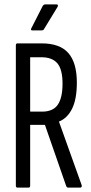

<svg xmlns="http://www.w3.org/2000/svg" viewBox="-20 -852 412 872"><path d="M59 0Q52 0 52 -9V-646Q52 -655 59 -655H169Q252 -655 290.5 -611Q329 -567 329 -477Q329 -402 307.5 -358.5Q286 -315 248 -300V-299L351 -11Q353 0 344 0H289Q284 0 281 -6L184 -285H117V-9Q117 0 110 0ZM117 -345H171Q221 -345 242.5 -376.5Q264 -408 264 -472Q264 -537 240.5 -564.5Q217 -592 168 -592H117ZM126 -714Q122 -714 121 -716.5Q120 -719 122 -723L174 -825Q179 -832 185 -832H237Q242 -832 243 -828.5Q244 -825 241 -820L180 -720Q178 -714 168 -714Z"/></svg>

Font: Sofia Sans Extra Condensed
Style: Regular
Weight: 400
Designer: Botio Nikoltchev, Ani Petrova
Foundry: lettersoup
Version: Version 4.101